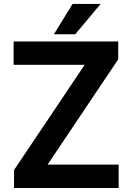

<svg xmlns="http://www.w3.org/2000/svg" viewBox="-20 -933 656 953"><path d="M568.9 -116.1V0H49.7V-89.1L400.2 -611.2H47.6V-727.3H566.8V-638.5L216.3 -116.1ZM247.5 -762.8 340.2 -913.4H479.4L353.3 -762.8Z"/></svg>

Font: Interface
Style: Bold
Weight: 700
Designer: Rasmus Andersson
Foundry: rsms
Version: Version 1.8